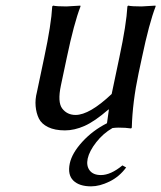

<svg xmlns="http://www.w3.org/2000/svg" viewBox="-20 -452 571 680"><path d="M302.7 208Q260.7 208 239.7 187.5Q218.8 167 227.1 127Q234.9 90.3 271.7 50Q308.6 9.8 358.9 -15.6L365.7 -64H363.8Q315.4 -22 279.5 -6.1Q243.7 9.8 210 9.8Q174.3 9.8 150.6 -1.7Q127 -13.2 117.7 -32.2Q108.4 -51.3 106.2 -75.7Q104 -100.1 110.8 -126L136.7 -249Q161.6 -365.7 165 -429.2L168 -432.1Q181.6 -429.2 215.3 -429.2L264.6 -432.1L265.1 -429.2Q242.2 -370.1 216.8 -249L195.8 -149.9Q183.1 -90.3 200.4 -67.6Q217.8 -44.9 247.6 -44.9Q296.9 -44.9 375.5 -119.1L402.8 -249Q427.7 -365.7 431.2 -429.2L433.6 -432.1Q447.3 -429.2 481 -429.2L530.8 -432.1L531.2 -429.2Q508.3 -370.1 482.9 -249L470.7 -191.9Q449.2 -90.3 446.8 0L444.3 2.9Q425.3 0 400.4 0Q389.2 0 378.4 1.5Q345.2 20.5 320.8 51.8Q296.4 83 290.5 109.9Q285.2 135.3 297.6 151.6Q310.1 168 337.4 168Q372.1 168 413.6 133.8L426.8 141.1Q402.8 173.8 367.9 190.9Q333 208 302.7 208Z"/></svg>

Font: Linux Biolinum O
Style: Italic
Weight: 400
Italic angle: -12°
Designer: Philipp H. Poll
Foundry: Philipp H. Poll
Version: Version 1.1.3